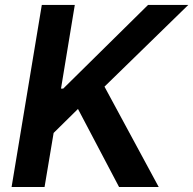

<svg xmlns="http://www.w3.org/2000/svg" viewBox="-20 -747 772 767"><path d="M26.3 0H158L194.2 -215.9L291.5 -311.8L455.6 0H614L397.4 -400.9L732.2 -727.3H571.4L232.6 -393.1H223.7L278.8 -727.3H147Z"/></svg>

Font: TID UI Semi Bold
Style: Italic
Weight: 600
Italic angle: -9.39999°
Designer: The TID Project Authors
Foundry: Bakken & Bæck
Version: Version 1.001;hotconv 1.0.109;makeotfexe 2.5.65596